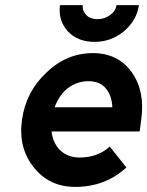

<svg xmlns="http://www.w3.org/2000/svg" viewBox="-20 -720 577 752"><path d="M527 -205 533 -250Q549 -363 496 -437Q442 -512 344 -512Q241 -512 162 -436Q81 -360 66 -250Q51 -141 112 -65Q172 12 275 12Q392 12 475 -64L410 -146Q363 -103 291 -103Q244 -103 213 -134Q200 -148 192 -166Q184 -184 182 -205ZM326 -402Q372 -402 395 -373Q418 -345 420 -300H194Q210 -344 242 -372Q280 -402 326 -402ZM215 -700Q207 -641 245 -598Q284 -556 350 -556Q416 -556 466 -598Q516 -641 524 -700H436Q433 -676 411 -661Q390 -645 362 -645Q334 -645 318 -661Q302 -677 304 -700Z"/></svg>

Font: Unageo
Style: SemiBold-Italic
Weight: 600
Designer: Richard Sepsi
Foundry: Richard Sepsi
Version: Version 2.000